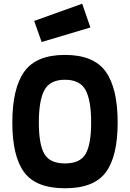

<svg xmlns="http://www.w3.org/2000/svg" viewBox="-20 -996 696 1028"><path d="M468 -340Q468 -459 438 -514Q408 -569 328 -569Q248 -569 218 -514Q188 -459 188 -340Q188 -223 217.5 -172Q247 -121 328 -121Q409 -121 438.5 -172Q468 -223 468 -340ZM46 -340Q46 -523 110 -612.5Q174 -702 328 -702Q482 -702 546 -612.5Q610 -523 610 -340Q610 -159 546.5 -73.5Q483 12 328 12Q173 12 109.5 -73.5Q46 -159 46 -340ZM163 -884 420 -976 464 -849 203 -771Z"/></svg>

Font: TitilliumText22L Xb
Style: Bold
Weight: 400
Designer: Campivisivi
Foundry: Campivisivi
Version: 1.000